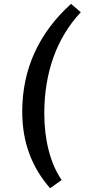

<svg xmlns="http://www.w3.org/2000/svg" viewBox="-20 -810 446 1012"><path d="M405.8 -745.6Q309.1 -641.6 261.2 -506.6Q213.4 -371.6 213.4 -211.9Q213.4 -160.6 219.2 -111.6Q225.1 -62.5 236.6 -17.8Q248 26.9 265.1 66.4Q282.2 106 305.2 138.7L244.1 182.1Q171.4 99.6 134.3 -0.7Q97.2 -101.1 97.2 -221.2Q97.2 -390.1 162.4 -532.7Q227.5 -675.3 354.5 -789.6Z"/></svg>

Font: Proza Libre
Style: Medium Italic
Weight: 500
Designer: Jasper de Waard
Foundry: Jasper de Waard
Version: Version 1.000; ttfautohint (v1.4.1.8-43bc)